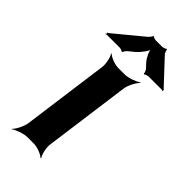

<svg xmlns="http://www.w3.org/2000/svg" viewBox="-243 -810 896 896"><g transform="rotate(45 205.0 -362.5)"><path d="M214 -50 272 -478C275 -502 295 -539 309 -552L307 -554C292 -542 253 -528 229 -528H187C163 -528 128 -542 117 -554L115 -552C125 -539 133 -502 130 -478L72 -50C69 -26 50 11 36 24L37 26C52 14 91 0 115 0H157C181 0 216 14 227 26L230 24C220 11 211 -26 214 -50ZM406 -608 293 -729C291 -733 285 -746 287 -749L283 -751C280 -747 266 -743 261 -743H219C214 -743 201 -747 199 -750L196 -749C197 -746 186 -733 183 -730L39 -611C38 -610 36 -610 35 -610L33 -607C33 -606 35 -605 35 -604C35 -602 32 -600 31 -599L33 -597C34 -598 36 -600 38 -600H124C129 -600 142 -596 144 -593L148 -594C146 -597 157 -610 160 -613L192 -639C209 -654 234 -687 236 -703H232C230 -687 247 -653 260 -639L283 -614C285 -610 291 -597 289 -594L293 -592C295 -596 310 -600 315 -600H404C405 -600 406 -598 407 -597L410 -600C409 -601 408 -602 408 -603C408 -604 409 -604 410 -605L408 -608Z"/></g></svg>

Font: Asimov
Style: EdgeIt
Weight: 500
Designer: Google
Version: Version 2.000980: 2014